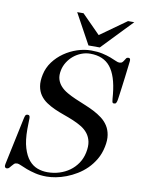

<svg xmlns="http://www.w3.org/2000/svg" viewBox="-103 -951 774 1033"><g transform="rotate(10 284.0 -434.0)"><path d="M49.3 -268.1Q51.8 -280.3 54.9 -287.1Q58.1 -293.9 67.9 -293.9Q74.2 -293.9 76.9 -290Q79.6 -286.1 79.8 -277.3Q80.1 -268.6 79.3 -253.9Q78.6 -239.3 78.6 -217.8Q78.6 -155.8 91.1 -115Q103.5 -74.2 123.8 -50.5Q144 -26.9 170.2 -17.3Q196.3 -7.8 224.1 -7.8Q257.8 -7.8 288.8 -17.3Q319.8 -26.9 345 -44.9Q370.1 -63 387.7 -89.1Q405.3 -115.2 412.1 -147.9Q419.4 -183.1 414.1 -208.3Q408.7 -233.4 394.3 -252Q379.9 -270.5 358.2 -283.7Q336.4 -296.9 311.3 -307.4Q286.1 -317.9 259 -327.4Q231.9 -336.9 206.8 -348.1Q181.6 -359.4 160.4 -373.8Q139.2 -388.2 125 -408.4Q110.8 -428.7 106 -456.3Q101.1 -483.9 109.4 -522Q117.7 -560.1 141.1 -591.6Q164.6 -623 197.3 -645.8Q230 -668.5 268.3 -681.2Q306.6 -693.8 344.2 -693.8Q378.9 -693.8 405.3 -688Q431.6 -682.1 450.9 -674.8Q470.2 -667.5 482.9 -661.6Q495.6 -655.8 502.9 -655.8Q514.2 -655.8 519.5 -661.1Q524.9 -666.5 528.6 -672.9Q532.2 -679.2 536.1 -684.6Q540 -689.9 548.3 -689.9Q560.5 -689.9 558.1 -671.9Q552.2 -621.6 547.9 -586.4Q543.5 -551.3 540.3 -527.3Q537.1 -503.4 535.2 -489.5Q533.2 -475.6 532.2 -467.8Q531.2 -460 530.5 -456.8Q529.8 -453.6 529.3 -451.2Q527.8 -444.8 524.9 -439.5Q522 -434.1 513.7 -434.1Q509.3 -434.1 507.1 -435.8Q504.9 -437.5 503.7 -442.6Q502.4 -447.8 501.7 -457.5Q501 -467.3 499.5 -482.9Q489.7 -582 452.1 -628.9Q414.6 -675.8 342.3 -675.8Q317.4 -675.8 293.9 -666.7Q270.5 -657.7 251.7 -642.1Q232.9 -626.5 219.7 -605.5Q206.5 -584.5 201.7 -561Q195.8 -532.7 201.9 -511.7Q208 -490.7 222.9 -474.4Q237.8 -458 259.5 -445.6Q281.2 -433.1 306.6 -422.1Q332 -411.1 358.6 -400.4Q385.3 -389.6 410.2 -377Q435.1 -364.3 456.1 -348.4Q477.1 -332.5 491 -311Q504.9 -289.6 509.5 -261.2Q514.2 -232.9 506.3 -195.8Q498.5 -157.7 480.7 -127.2Q462.9 -96.7 439.2 -73.2Q415.5 -49.8 387.7 -33Q359.9 -16.1 331.1 -5.1Q302.2 5.9 274.9 11Q247.6 16.1 224.6 16.1Q189.9 16.1 162.4 9.5Q134.8 2.9 114 -4.9Q93.3 -12.7 79.1 -19.3Q64.9 -25.9 57.1 -25.9Q46.9 -25.9 40.5 -20.3Q34.2 -14.6 29.3 -8.1Q24.4 -1.5 18.8 4.2Q13.2 9.8 4.4 9.8Q-1 9.8 -4.2 4.2Q-7.3 -1.5 -4.9 -12.2ZM511.2 -883.8H545.4L386.2 -717.8H324.2L233.4 -883.8H268.1L368.7 -782.2Z"/></g></svg>

Font: XB Zar
Style: Italic
Weight: 400
Italic angle: -12°
Designer: Behnam
Foundry: Irmug
Version: Version 8.005 2009